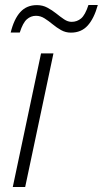

<svg xmlns="http://www.w3.org/2000/svg" viewBox="-20 -743 409 763"><path d="M30.8 0 143.1 -530.8H192.4L80.1 0ZM22.5 -613.8Q35.6 -667.5 60.8 -695.1Q85.9 -722.7 126.5 -722.7Q149.4 -722.7 168.2 -712.6Q187 -702.6 203.4 -689.5Q219.7 -676.3 234.6 -666.3Q249.5 -656.2 264.6 -656.2Q286.1 -656.2 302.2 -669.7Q318.4 -683.1 331.5 -723.1H368.7Q354 -669.9 328.6 -641.6Q303.2 -613.3 261.7 -613.3Q240.7 -613.3 222.9 -623.3Q205.1 -633.3 189.2 -646.5Q173.3 -659.7 157.2 -669.9Q141.1 -680.2 123 -680.2Q102.5 -680.2 86.7 -666.3Q70.8 -652.3 58.6 -613.8Z"/></svg>

Font: Open Sans Light
Style: Italic
Weight: 300
Italic angle: -12°
Designer: Monotype Design Team
Foundry: Monotype Imaging Inc.
Version: Version 3.003; ttfautohint (v1.8.4)